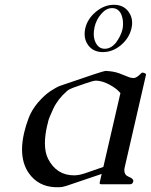

<svg xmlns="http://www.w3.org/2000/svg" viewBox="-20 -759 622 791"><path d="M479 -701.2Q466.8 -725.6 441.9 -725.6Q417.5 -725.6 397.5 -702.1Q377 -679.2 369.6 -647.9Q369.1 -645 368.7 -642.1Q366.2 -630.4 366.2 -619.6Q366.2 -598.6 374.5 -582.5Q387.2 -558.1 411.6 -558.1Q436 -558.1 456.5 -581.5Q478 -610.4 484.4 -637.7Q486.8 -647.9 486.8 -657.7Q486.8 -659.2 486.8 -661.1Q486.8 -662.1 486.8 -663.6Q486.8 -682.6 479 -701.2ZM509.8 -710.4Q524.4 -690.4 524.4 -665Q524.4 -653.8 521.5 -641.6Q512.2 -601.6 478 -572.8Q443.8 -544.4 403.8 -544.4Q364.3 -544.4 343.3 -572.8Q328.6 -592.8 328.6 -618.2Q328.6 -629.4 331.1 -641.6Q340.3 -681.6 375 -710.4Q409.7 -739.3 449.2 -739.3Q488.8 -739.3 509.8 -710.4ZM375 -426.8Q364.7 -426.8 331.1 -415Q296.9 -403.3 281.2 -397.5Q265.1 -391.6 256.3 -384.3Q218.8 -351.6 199.7 -311.5Q181.2 -271.5 178.7 -259.8L175.8 -246.6Q175.3 -245.1 174.8 -244.1Q165 -201.7 165 -168.9Q165 -130.4 178.2 -104.5Q212.9 -36.6 285.6 -36.6Q304.2 -36.6 329.6 -44.9Q355 -53.2 405.8 -71.3L476.1 -375.5Q460.4 -394.5 431.2 -410.2Q401.9 -425.8 377 -426.8ZM226.1 12.2H206.1Q137.7 8.8 99.6 -44.4Q70.8 -84.5 70.8 -143.6Q70.8 -176.3 80.1 -214.8Q85.9 -240.2 98.1 -272.9Q110.4 -305.7 136.7 -336.9Q164.1 -368.2 188 -383.8Q211.9 -399.4 227.1 -405.3Q405.3 -466.8 414.1 -466.8H416.5Q447.3 -465.3 469.7 -457.5Q492.2 -449.2 505.4 -443.4Q519 -437.5 530.8 -437.5Q542.5 -437.5 561 -456.5Q564.5 -460 566.9 -460Q569.8 -460 576.2 -457.5Q581.5 -455.6 581.5 -451.2Q581.5 -450.2 581.1 -449.2L494.1 -71.3Q492.2 -63.5 492.2 -57.6Q492.2 -38.1 509.3 -31.2Q529.3 -23.4 529.3 -13.7Q529.3 -12.2 528.8 -11.2Q526.4 0 516.1 0H397.5Q390.6 0 390.6 -4.4Q390.6 -5.4 390.6 -6.3L398.9 -42.5L253.4 6.8Q236.3 12.2 226.1 12.2Z"/></svg>

Font: Caudex
Style: Italic
Weight: 400
Italic angle: -13°
Version: Version 1.04